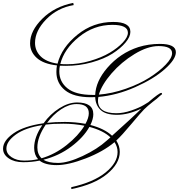

<svg xmlns="http://www.w3.org/2000/svg" viewBox="-20 -1064 1230 1321"><path d="M304 -219Q356 -225 426.5 -225Q497 -225 568 -212Q591 -253 591 -285Q591 -348 507 -348Q455 -348 400.5 -312Q346 -276 304 -219ZM24 -42Q24 -6 59.5 17.5Q95 41 146 41Q197 41 242 31Q215 1 215 -47Q215 -121 271 -203Q153 -185 88.5 -138Q24 -91 24 -42ZM595 -191Q555 -119 470.5 -55.5Q386 8 279 35Q312 57 379.5 57Q447 57 548.5 9.5Q650 -38 716 -98L740 -119Q690 -166 595 -191ZM561 -199Q489 -213 416 -213Q343 -213 295 -207Q237 -121 237 -50Q237 -3 266 25Q358 -2 438.5 -66Q519 -130 561 -199ZM441 -622Q521 -622 600 -645Q679 -668 734.5 -701Q790 -734 825 -771.5Q860 -809 860 -839Q860 -893 753 -893Q626 -893 523.5 -810Q421 -727 395 -624Q409 -622 441 -622ZM1164 -698Q1164 -747 1071 -747Q996 -747 905.5 -692Q815 -637 747.5 -559Q680 -481 660 -413Q750 -420 844.5 -453Q939 -486 1007.5 -529.5Q1076 -573 1120 -619Q1164 -665 1164 -698ZM1090 -425Q1095 -423 1095 -418V-416Q1088 -410 1079 -403Q1061 -385 1032 -364Q994 -334 971.5 -311.5Q949 -289 883.5 -210.5Q818 -132 780 -97Q804 -60 804 -19Q804 61 717 133Q630 205 471 237L470 224Q623 190 706 123Q789 56 789 -18Q789 -54 768 -86Q689 -20 569.5 26Q450 72 370.5 72Q291 72 252 41Q200 52 139.5 52Q79 52 40 25.5Q1 -1 1 -41Q1 -96 73 -146.5Q145 -197 280 -216Q325 -279 388 -319Q451 -359 510 -359Q622 -359 622 -278Q622 -246 602 -204Q699 -179 751 -130Q904 -268 924.5 -289Q945 -310 953 -317Q863 -274 785 -274Q707 -274 672 -307.5Q637 -341 635 -396Q625 -395 606 -395Q486 -395 427 -443.5Q368 -492 368 -569Q368 -594 372 -614Q279 -624 233 -665.5Q187 -707 187 -766Q187 -852 271.5 -935.5Q356 -1019 484 -1044L487 -1029Q375 -1010 298 -931Q221 -852 221 -769Q221 -715 259.5 -676.5Q298 -638 376 -626Q404 -737 512.5 -825Q621 -913 759 -913Q877 -913 877 -845Q877 -811 843.5 -771Q810 -731 753.5 -695Q697 -659 611.5 -635Q526 -611 433 -611Q405 -611 392 -612Q388 -595 388 -573Q388 -501 444.5 -456Q501 -411 617 -411H635Q639 -505 718 -597Q806 -699 932 -740Q1003 -762 1080 -762Q1190 -762 1190 -705Q1190 -656 1114 -588.5Q1038 -521 910.5 -464.5Q783 -408 657 -397Q654 -383 654 -372Q654 -285 781 -285Q829 -285 884 -304Q939 -323 970 -342L1001 -361Q1076 -425 1090 -425Z"/></svg>

Font: Monsieur La Doulaise
Style: Regular
Weight: 400
Designer: Alejandro Paul
Foundry: Alejandro Paul
Version: Version 1.000